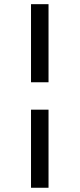

<svg xmlns="http://www.w3.org/2000/svg" viewBox="-20 -719 377 910"><path d="M210 -199.2V170.9H127V-199.2ZM210 -699.2V-329.1H127V-699.2Z"/></svg>

Font: Pangururan
Style: Regular
Weight: 400
Designer: Uli Kozok
Foundry: Michael Everson and Uli Kozok
Version: Version 1.005